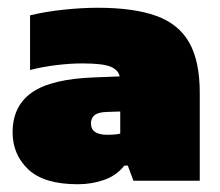

<svg xmlns="http://www.w3.org/2000/svg" viewBox="-20 -771 567 495"><path d="M180.5 -296Q93.5 -296 53 -334.2Q12.5 -372.5 12.5 -430Q12.5 -497.5 62.2 -532.5Q112 -567.5 224 -571.5L288.5 -574Q285.5 -590 265.8 -598.8Q246 -607.5 192 -607.5Q160.5 -607.5 124.2 -603Q88 -598.5 57.5 -590.5V-731.5Q99.5 -741.5 145.8 -746.2Q192 -751 231.5 -751Q325 -751 383 -730Q441 -709 468 -661Q495 -613 495 -531.5V-305H324L309.5 -344H300.5Q280.5 -318.5 248.5 -307.2Q216.5 -296 180.5 -296ZM214.5 -453Q214.5 -423.5 256.5 -423.5Q263 -423.5 272.2 -424Q281.5 -424.5 290 -426.5V-483.5L257.5 -482.5Q233.5 -482 224 -474.2Q214.5 -466.5 214.5 -453Z"/></svg>

Font: Encode Sans Semi Expanded Black
Style: Regular
Weight: 900
Width: 6
Designer: Multiple Designers
Foundry: Impallari Type
Version: Version 3.000; ttfautohint (v1.8.3) -l 8 -r 50 -G 200 -x 14 